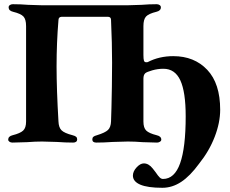

<svg xmlns="http://www.w3.org/2000/svg" viewBox="-20 -675 1094 913"><path d="M612 160Q612 140 629.5 121Q647 102 664 102Q687 102 706 126L720 144Q732 162 739.5 169Q747 176 755 176Q810 176 836.5 101.5Q863 27 863 -122Q863 -238 837.5 -293Q812 -348 757 -348Q730 -348 704 -340.5Q678 -333 671 -327Q662 -319 662 -301V-97Q662 -67 675.5 -54Q689 -41 725 -32Q747 -27 747 -11Q747 -5 740.5 -1Q734 3 727 3Q706 3 658 1Q621 -2 588 -2Q568 -2 516 0Q474 3 438 3Q419 3 419 -12Q419 -20 424 -24.5Q429 -29 441 -32Q480 -44 493.5 -57Q507 -70 508 -98Q508 -119 510 -163Q511 -197 512 -262.5Q513 -328 513 -377Q513 -468 508 -580Q508 -594 495 -595H272Q258 -594 258 -579Q249 -471 249 -359Q249 -251 258 -98Q259 -69 272.5 -55.5Q286 -42 325 -32Q337 -29 342 -24.5Q347 -20 347 -12Q347 -5 342 -1Q337 3 328 3Q292 3 251 0Q199 -2 180 -2Q147 -2 109 1Q59 3 39 3Q31 3 25 -1Q19 -5 19 -11Q19 -27 40 -32Q76 -41 90 -54Q104 -67 104 -97V-551Q104 -583 91.5 -596.5Q79 -610 42 -619Q21 -624 21 -640Q21 -647 27 -651Q33 -655 41 -655Q78 -655 114 -652Q160 -650 178 -650H588Q607 -650 653 -652Q689 -655 725 -655Q733 -655 739 -651Q745 -647 745 -640Q745 -624 724 -619Q687 -610 674.5 -596.5Q662 -583 662 -551V-414Q662 -394 664.5 -386.5Q667 -379 675 -379Q681 -379 683 -380Q737 -408 804 -408Q904 -408 965.5 -343Q1027 -278 1027 -153Q1027 -92 1001 -24.5Q975 43 927 103Q884 162 841.5 190Q799 218 752 218Q682 218 647 203Q612 188 612 160Z"/></svg>

Font: EB Garamond
Style: Bold
Weight: 700
Designer: Georg Duffner and Octavio Pardo
Foundry: Georg Duffner
Version: Version 1.000; ttfautohint (v1.6)